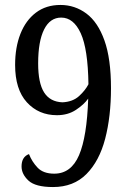

<svg xmlns="http://www.w3.org/2000/svg" viewBox="-20 -744 517 775"><path d="M194 11Q123 11 95 -15Q67 -41 67 -72Q67 -111 97 -122Q109 -91 132 -67Q155 -43 199 -43Q267 -43 299 -117.5Q331 -192 336 -346Q319 -322 286.5 -300.5Q254 -279 210 -279Q136 -279 88.5 -331Q41 -383 41 -482Q41 -553 62.5 -607.5Q84 -662 125 -693Q166 -724 224 -724Q282 -724 328.5 -689.5Q375 -655 401.5 -581Q428 -507 428 -388Q428 -274 404.5 -184Q381 -94 329 -41.5Q277 11 194 11ZM232 -331Q274 -333 299.5 -356.5Q325 -380 337 -404Q335 -546 306 -609.5Q277 -673 227 -673Q182 -673 158 -625Q134 -577 134 -488Q134 -409 158 -371Q182 -333 232 -331Z"/></svg>

Font: Noto Serif Tamil Condensed
Style: Regular
Weight: 400
Width: 3
Designer: Indian Type Foundry, Tom Grace, and the Monotype Design Team
Foundry: Monotype Imaging Inc.
Version: Version 2.004; ttfautohint (v1.8.4.7-5d5b)